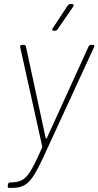

<svg xmlns="http://www.w3.org/2000/svg" viewBox="-20 -721 482 941"><path d="M244 -570H249C254 -570 259 -573 262 -577L339 -689C343 -696 341 -701 333 -701H325C320 -701 315 -698 312 -694L238 -582C234 -575 236 -570 244 -570ZM24 200H31C103 200 130 183 188 59L441 -490C444 -497 442 -501 435 -501H426C421 -501 416 -498 414 -493L210 -45C209 -42 205 -41 204 -44L107 -493C106 -499 101 -501 96 -501H88C81 -501 78 -497 79 -490L187 -3C187 -2 187 1 186 3C124 142 106 172 34 173H30C24 173 20 177 19 183L18 190C18 196 20 200 24 200Z"/></svg>

Font: Barlow Thin
Style: Italic
Weight: 250
Italic angle: -7°
Designer: Jeremy Tribby
Foundry: Tribby Type
Version: Version 1.422;hotconv 1.0.109;makeotfexe 2.5.65596